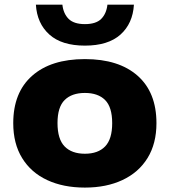

<svg xmlns="http://www.w3.org/2000/svg" viewBox="-20 -818 750 848"><path d="M355 10.5Q259.5 10.5 188.2 -22.8Q117 -56 77.8 -119.8Q38.5 -183.5 38.5 -274Q38.5 -409.5 121.8 -483.2Q205 -557 355 -557Q504.5 -557 587.8 -483.5Q671 -410 671 -274Q671 -184 631.8 -120.2Q592.5 -56.5 521.2 -23Q450 10.5 355 10.5ZM355 -139Q413 -139 444.2 -171.2Q475.5 -203.5 475.5 -274Q475.5 -345 444.2 -376.2Q413 -407.5 355 -407.5Q297 -407.5 265.5 -376.2Q234 -345 234 -274.5Q234 -203.5 265.5 -171.2Q297 -139 355 -139ZM355 -616.5Q252.5 -616.5 198 -665.5Q143.5 -714.5 138.5 -797.5H255.5Q260 -757.5 283.2 -734.5Q306.5 -711.5 355 -711.5Q404 -711.5 427 -734.5Q450 -757.5 454.5 -797.5H571.5Q566.5 -714 512 -665.2Q457.5 -616.5 355 -616.5Z"/></svg>

Font: Encode Sans Expanded ExtraBold
Style: Regular
Weight: 800
Width: 7
Designer: Multiple Designers
Foundry: Impallari Type
Version: Version 3.000; ttfautohint (v1.8.3) -l 8 -r 50 -G 200 -x 14 